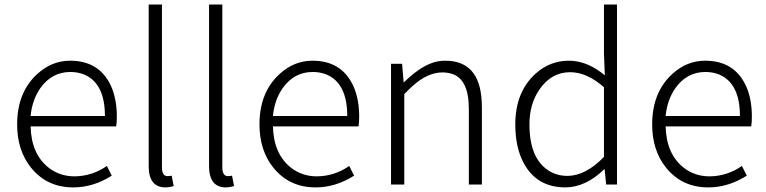

<svg xmlns="http://www.w3.org/2000/svg" viewBox="-20 -815 3382 848"><path d="M303.7 12.7Q187.5 12.7 117.2 -74.2Q55.7 -150.4 55.7 -265.6Q55.7 -406.2 143.6 -487.3Q208 -546.9 290 -546.9Q418 -546.9 469.7 -436.5Q496.1 -378.9 496.1 -298.8Q496.1 -275.4 493.2 -256.8H115.2Q118.2 -133.8 196.3 -73.2Q245.1 -36.1 309.6 -36.1Q387.7 -37.1 452.1 -82L473.6 -39.1Q391.6 12.7 303.7 12.7ZM115.2 -302.7H443.4Q443.4 -448.2 350.6 -486.3Q323.2 -497.1 291 -497.1Q209 -497.1 158.2 -425.8Q122.1 -374 115.2 -302.7Z M708 12.7Q637.7 10.7 636.7 -79.1V-794.9H695.3V-73.2Q696.3 -38.1 718.8 -37.1Q728.5 -37.1 738.3 -39.1L747.1 6.8Q726.6 12.7 708 12.7Z M974.6 12.7Q904.3 10.7 903.3 -79.1V-794.9H961.9V-73.2Q962.9 -38.1 985.4 -37.1Q995.1 -37.1 1004.9 -39.1L1013.7 6.8Q993.2 12.7 974.6 12.7Z M1374 12.7Q1257.8 12.7 1187.5 -74.2Q1126 -150.4 1126 -265.6Q1126 -406.2 1213.9 -487.3Q1278.3 -546.9 1360.4 -546.9Q1488.3 -546.9 1540 -436.5Q1566.4 -378.9 1566.4 -298.8Q1566.4 -275.4 1563.5 -256.8H1185.5Q1188.5 -133.8 1266.6 -73.2Q1315.4 -36.1 1379.9 -36.1Q1458 -37.1 1522.5 -82L1543.9 -39.1Q1461.9 12.7 1374 12.7ZM1185.5 -302.7H1513.7Q1513.7 -448.2 1420.9 -486.3Q1393.6 -497.1 1361.3 -497.1Q1279.3 -497.1 1228.5 -425.8Q1192.4 -374 1185.5 -302.7Z M1707 0V-533.2H1755.9L1762.7 -452.1H1764.6Q1845.7 -531.2 1913.1 -543.9Q1929.7 -546.9 1946.3 -546.9Q2097.7 -546.9 2107.4 -369.1Q2108.4 -354.5 2108.4 -340.8V0H2050.8V-333Q2050.8 -466.8 1974.6 -489.3Q1956.1 -495.1 1933.6 -495.1Q1868.2 -495.1 1801.8 -434.6Q1784.2 -418.9 1765.6 -399.4V0Z M2477.5 12.7Q2349.6 12.7 2292 -96.7Q2255.9 -165 2255.9 -265.6Q2255.9 -407.2 2343.8 -488.3Q2408.2 -546.9 2492.2 -546.9Q2564.5 -546.9 2633.8 -496.1Q2642.6 -489.3 2651.4 -482.4L2647.5 -578.1V-794.9H2705.1V0H2657.2L2650.4 -67.4H2648.4Q2567.4 11.7 2477.5 12.7ZM2487.3 -38.1Q2567.4 -39.1 2647.5 -122.1V-429.7Q2572.3 -496.1 2498 -496.1Q2414.1 -496.1 2361.3 -418Q2318.4 -354.5 2318.4 -265.6Q2318.4 -117.2 2401.4 -62.5Q2438.5 -38.1 2487.3 -38.1Z M3108.4 12.7Q2992.2 12.7 2921.9 -74.2Q2860.4 -150.4 2860.4 -265.6Q2860.4 -406.2 2948.2 -487.3Q3012.7 -546.9 3094.7 -546.9Q3222.7 -546.9 3274.4 -436.5Q3300.8 -378.9 3300.8 -298.8Q3300.8 -275.4 3297.9 -256.8H2919.9Q2922.9 -133.8 3001 -73.2Q3049.8 -36.1 3114.3 -36.1Q3192.4 -37.1 3256.8 -82L3278.3 -39.1Q3196.3 12.7 3108.4 12.7ZM2919.9 -302.7H3248Q3248 -448.2 3155.3 -486.3Q3127.9 -497.1 3095.7 -497.1Q3013.7 -497.1 2962.9 -425.8Q2926.8 -374 2919.9 -302.7Z"/></svg>

Font: Taipei Sans TC Beta Light
Style: Regular
Weight: 300
Designer: JT Foundry
Foundry: JT Foundry
Version: Version 1.000